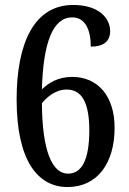

<svg xmlns="http://www.w3.org/2000/svg" viewBox="-20 -744 520 774"><path d="M252 10C374 10 442 -88 442 -229C442 -357 374 -434 271 -434C213 -434 175 -409 149 -384C154 -574 194 -674 271 -674C324 -674 346 -623 346 -556C399 -556 424 -579 424 -618C424 -673 376 -724 275 -724C119 -724 47 -573 47 -343C47 -97 132 10 252 10ZM254 -44C191 -44 150 -134 149 -328C169 -352 203 -383 249 -383C308 -383 340 -333 340 -219C340 -98 309 -44 254 -44Z"/></svg>

Font: Noto Serif Thai Condensed Medium
Style: Regular
Weight: 500
Width: 3
Designer: Monotype Design Team
Foundry: Monotype Imaging Inc.
Version: Version 2.002